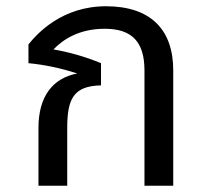

<svg xmlns="http://www.w3.org/2000/svg" viewBox="-20 -594 667 614"><path d="M227 -359C148 -344 103 -285 103 -185V0H195V-185C195 -279 216 -319 303 -321V-392C252 -413 202 -427 151 -436C182 -468 233 -502 315 -502C402 -502 442 -460 442 -369V0H534V-369C534 -500 461 -574 319 -574C179 -574 100 -488 71 -452V-392C123 -387 175 -376 227 -359Z"/></svg>

Font: FiraGO Unicode
Style: Regular
Weight: 400
Designer: bBox Type
Foundry: bBox Type GmbH
Version: Version 1.001;PS 001.001;hotconv 1.0.88;makeotf.lib2.5.64775